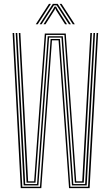

<svg xmlns="http://www.w3.org/2000/svg" viewBox="-20 -970 571 990"><path d="M87 0 45 -800H53L95 -7H186L241 -769H289L343 -7H434L478 -800H486L442 0H336L282 -762H248L193 0ZM102 -14 83.2 -373.8 61 -800H69L91 -383L110 -21H171L197.2 -383.5L226 -783H304L333 -375.5L358 -21H419L438.2 -372.8L462 -800H470L446 -363.8L427 -14H351L325.8 -369L297 -776H233L204.2 -375.5L178 -14ZM117 -28 98.5 -388.2 77 -800H85L106.2 -394.8L125 -35H156L181.8 -394.2L211 -797H319L348.2 -385.8L373 -35H404L423.2 -387L446 -800H454L431 -379.2L412 -28H366L341.2 -380.2L312 -790H218L189 -388.8L163 -28ZM164.5 -845 232.5 -950H242.5L174.5 -845ZM184.5 -845 252.5 -950H277.5L345.5 -845H335.5L282 -927.5L272 -942.5H258L247.8 -927.5L194.5 -845ZM204.5 -845 254.2 -922.8 261 -935.8H269L276 -922.8L325.5 -845H315.5L268.8 -918.2L266 -926H264L261.2 -918.2L214.5 -845ZM355.5 -845 287.5 -950H297.5L365.5 -845Z"/></svg>

Font: Big Shoulders Inline Text Thin Thin
Style: Regular
Weight: 250
Version: Version 2.002